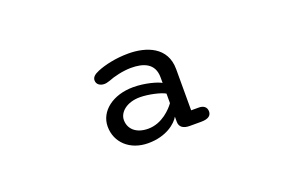

<svg xmlns="http://www.w3.org/2000/svg" viewBox="-45 -853 710 473"><g transform="rotate(-20 309.5 -616.0)"><path d="M390.5 -508.5H420.5C440 -508.5 447.5 -515.5 447.5 -526C447.5 -537 440 -543.5 427 -543.5H407V-651.5C407 -710 356 -728 309 -728C276 -728 246 -721 227 -713C215 -708 208.5 -702.5 208.5 -694C208.5 -683.5 217.5 -677.5 228.5 -677.5C233 -677.5 236.5 -678.5 243 -680.5C257.5 -686.5 282.5 -692.5 303.5 -692.5C335 -692.5 364 -683 364 -645.5V-631C354 -637 323 -646 292 -646C239 -646 200 -616.5 200 -576C200 -534.5 232.5 -503.5 280.5 -503.5C328.5 -503.5 355.5 -527.5 364 -542.5V-529C364 -516 373 -508.5 390.5 -508.5ZM364 -603V-578C355.5 -566 329.5 -537 292.5 -537C260.5 -537 243 -554.5 243 -577.5C243 -598 264.5 -617 299 -617C322 -617 353.5 -609.5 364 -603Z"/></g></svg>

Font: RTM Light Light
Style: Regular
Weight: 300
Designer: after Tyler Finck
Foundry: An Endless Supply
Version: Version 1.000;Glyphs 3.2.1 (3258)